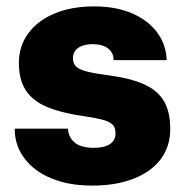

<svg xmlns="http://www.w3.org/2000/svg" viewBox="-20 -570 580 600"><path d="M268 10Q212 10 168 -3Q124 -16 92.5 -39.5Q61 -63 43.5 -95.5Q26 -128 26 -168H192Q194 -147 204.5 -133.5Q215 -120 232.5 -114Q250 -108 272 -108Q307 -108 324 -120Q341 -132 341 -153Q341 -172 331.5 -181Q322 -190 302 -195.5Q282 -201 248 -206Q176 -216 130 -234.5Q84 -253 61.5 -286.5Q39 -320 39 -373Q39 -426 68.5 -466Q98 -506 151 -528Q204 -550 274 -550Q341 -550 391 -529Q441 -508 470 -470Q499 -432 501 -382H335Q335 -399 326.5 -410Q318 -421 303.5 -426.5Q289 -432 269 -432Q241 -432 224.5 -420.5Q208 -409 208 -388Q208 -371 218.5 -361.5Q229 -352 253.5 -346Q278 -340 317 -335Q386 -326 429 -307Q472 -288 492 -254.5Q512 -221 512 -168Q512 -111 481.5 -71.5Q451 -32 396 -11Q341 10 268 10Z"/></svg>

Font: Mona Sans ExtraLight ExtraBold
Style: Regular
Weight: 800
Version: Version 2.000